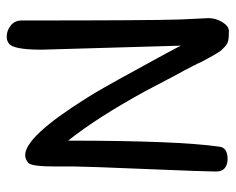

<svg xmlns="http://www.w3.org/2000/svg" viewBox="-85 -617 702 572"><g transform="rotate(-90 266.0 -331.0)"><path d="M443 -662Q431 -662 423 -656Q404 -644 404 -558L416 -143Q405 -166 342 -280Q281 -392 258 -427Q145 -607 90 -607Q78 -607 67 -598Q56 -589 56 -517V-460Q56 -428 48 -236Q41 -68 41 -38Q41 -21 51 -12.5Q61 -4 78 -4Q112 -4 115 -28Q133 -154 133 -479Q201 -394 280 -250L331 -153L341 -135Q348 -121 355.5 -107Q363 -93 368 -81L381 -57Q397 -28 402 -23L412 -13Q420 -5 429.5 -2.5Q439 0 459 0Q474 0 486 -19.5Q498 -39 498 -61L494 -144Q491 -227 491 -618Q491 -638 476 -650Q461 -662 443 -662Z"/></g></svg>

Font: Patrick Hand SC
Style: Regular
Weight: 400
Designer: Patrick Wagesreiter
Foundry: Patrick Wagesreiter
Version: Version 2.001; ttfautohint (v1.8.2)